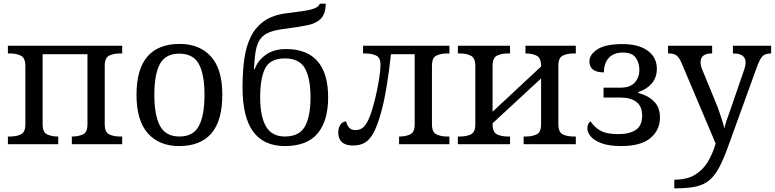

<svg xmlns="http://www.w3.org/2000/svg" viewBox="-20 -785 4217 1045"><path d="M23 0V-42H36Q69 -42 93.5 -53.5Q118 -65 118 -109V-426Q118 -470 93.5 -482Q69 -494 36 -494H23V-536H645V-494H632Q599 -494 574.5 -482.5Q550 -471 550 -427V-109Q550 -65 574.5 -53.5Q599 -42 632 -42H645V0H371V-42H374Q407 -42 431.5 -53.5Q456 -65 456 -109V-490H212V-109Q212 -65 236.5 -53.5Q261 -42 294 -42H297V0Z M955 10Q847 10 785 -59Q723 -128 723 -269Q723 -409 782.5 -477.5Q842 -546 958 -546Q1066 -546 1128 -477.5Q1190 -409 1190 -269Q1190 -128 1130.5 -59Q1071 10 955 10ZM957 -42Q1032 -42 1062.5 -99.5Q1093 -157 1093 -269Q1093 -381 1062 -437Q1031 -493 956 -493Q881 -493 850.5 -437Q820 -381 820 -269Q820 -157 851 -99.5Q882 -42 957 -42Z M1530 10Q1416 10 1358 -68.5Q1300 -147 1300 -310Q1300 -393 1309.5 -462.5Q1319 -532 1345 -585Q1371 -638 1418.5 -671Q1466 -704 1541 -713Q1586 -719 1624 -724Q1662 -729 1688 -738Q1714 -747 1721 -765H1753Q1752 -710 1727 -684Q1702 -658 1654.5 -648Q1607 -638 1537 -629Q1482 -623 1448 -610Q1414 -597 1396.5 -572.5Q1379 -548 1372 -508Q1365 -468 1362 -408H1366Q1382 -454 1425.5 -486Q1469 -518 1537 -518Q1651 -518 1708.5 -451.5Q1766 -385 1766 -255Q1766 -127 1708.5 -58.5Q1651 10 1530 10ZM1530 -42Q1609 -42 1639.5 -96.5Q1670 -151 1670 -255Q1670 -360 1639.5 -413.5Q1609 -467 1530 -467Q1451 -467 1423.5 -413.5Q1396 -360 1396 -255Q1396 -151 1428 -96.5Q1460 -42 1530 -42Z M1901 7Q1861 7 1841 -11.5Q1821 -30 1821 -63Q1821 -89 1833 -106.5Q1845 -124 1865 -124Q1865 -111 1877 -94Q1889 -77 1914 -77Q1933 -77 1949 -86Q1965 -95 1981 -125Q1997 -155 2014 -218Q2022 -246 2030.5 -286.5Q2039 -327 2045 -367Q2051 -407 2051 -432Q2051 -472 2026.5 -483Q2002 -494 1969 -494H1956V-536H2426V-494H2413Q2380 -494 2355.5 -482.5Q2331 -471 2331 -427V-109Q2331 -65 2355.5 -53.5Q2380 -42 2413 -42H2426V0H2152V-42H2155Q2188 -42 2212.5 -53.5Q2237 -65 2237 -109V-490H2108Q2098 -398 2083.5 -310Q2069 -222 2049 -155Q2031 -94 2011 -58.5Q1991 -23 1965 -8Q1939 7 1901 7Z M2472 0V-42H2485Q2518 -42 2542.5 -53.5Q2567 -65 2567 -109V-426Q2567 -470 2542.5 -482Q2518 -494 2485 -494H2472V-536H2756V-494H2743Q2710 -494 2685.5 -482.5Q2661 -471 2661 -427V-177L2925 -423V-426Q2925 -470 2900.5 -482Q2876 -494 2843 -494H2840V-536H3114V-494H3101Q3068 -494 3043.5 -482.5Q3019 -471 3019 -427V-109Q3019 -65 3043.5 -53.5Q3068 -42 3101 -42H3114V0H2830V-42H2843Q2876 -42 2900.5 -53.5Q2925 -65 2925 -109V-358L2661 -114V-109Q2661 -65 2685.5 -53.5Q2710 -42 2743 -42H2756V0Z M3361 10Q3296 10 3255 -5Q3214 -20 3195.5 -42Q3177 -64 3177 -86Q3177 -113 3194 -125Q3213 -94 3247 -74.5Q3281 -55 3344 -55Q3406 -55 3440.5 -78Q3475 -101 3475 -156Q3475 -206 3444 -230Q3413 -254 3358 -254H3265V-308H3359Q3410 -308 3435 -336Q3460 -364 3460 -404Q3460 -443 3440 -471Q3420 -499 3370 -499Q3320 -499 3293.5 -470Q3267 -441 3267 -391Q3188 -391 3188 -451Q3188 -488 3231.5 -516.5Q3275 -545 3368 -545Q3457 -545 3506 -508.5Q3555 -472 3555 -411Q3555 -363 3527 -330.5Q3499 -298 3454 -284V-279Q3506 -266 3539 -233.5Q3572 -201 3572 -146Q3572 -77 3520 -33.5Q3468 10 3361 10Z M3650 193Q3718 193 3761.5 167Q3805 141 3832 96.5Q3859 52 3875 -4L3690 -441Q3677 -472 3662.5 -483Q3648 -494 3619 -494H3616V-536H3856V-494H3853Q3793 -494 3793 -446Q3793 -429 3801 -409L3874 -231Q3884 -208 3893.5 -180.5Q3903 -153 3911 -128Q3919 -103 3922 -86Q3929 -115 3940.5 -146Q3952 -177 3962 -207L4029 -402Q4038 -426 4038 -445Q4038 -494 3972 -494H3969V-536H4177V-494H4174Q4145 -494 4130 -479Q4115 -464 4098 -416L3946 4Q3920 77 3896 123Q3872 169 3842.5 194.5Q3813 220 3769 230Q3725 240 3659 240H3650Z"/></svg>

Font: NotoSerif-Regular
Style: Regular
Weight: 400
Designer: Monotype Design Team
Foundry: Monotype Imaging Inc.
Version: Version 2.007; ttfautohint (v1.8) -l 8 -r 50 -G 200 -x 14 -D